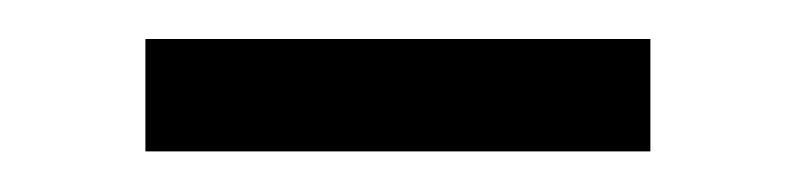

<svg xmlns="http://www.w3.org/2000/svg" viewBox="-20 -312 397 96"><path d="M305.2 -236.3H52.7V-292.5H305.2Z"/></svg>

Font: Kawthoolei
Style: Regular
Weight: 400
Designer: Moe Zed
Foundry: Moe Zed
Version: Version 1.000;July 10, 2024;FontCreator 14.0.0.2901 32-bit